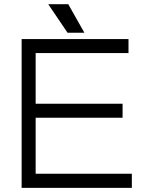

<svg xmlns="http://www.w3.org/2000/svg" viewBox="-20 -903 707 923"><path d="M304.7 -745.6 211.9 -882.8H308.1L385.7 -745.6ZM569.3 -336.9H151.4V-67.9H613.8V0H84V-715.3H597.7V-647.9H151.4V-404.3H569.3Z"/></svg>

Font: AnjaliOldLipi
Style: Regular
Weight: 400
Designer: Kevin & Siji
Foundry: Core : Kevin & Siji
Modification : Hiran Venugopalan
Opentype mlm2 support: Rajeesh Nambiar
New Feature Table : Santhosh
Version: Version 7.1.0+20221109